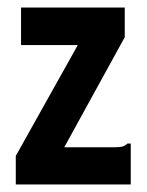

<svg xmlns="http://www.w3.org/2000/svg" viewBox="-20 -491 390 511"><path d="M22 -76 187 -371H36V-471H312V-392L151 -99H282Q299 -99 306 -101Q313 -103 319 -109H328V0H22Z"/></svg>

Font: Inconsolata ExtraCondensed Black
Style: Regular
Weight: 900
Width: 2
Monospace: yes
Designer: Raph Levien, Cyreal, Brenton Simpson
Foundry: Raph Levien, Cyreal, Google
Version: Version 3.001; ttfautohint (v1.8.2.53-6de2)